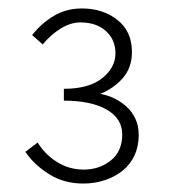

<svg xmlns="http://www.w3.org/2000/svg" viewBox="-20 -828 402 454"><path d="M177 -394Q131 -394 95.5 -416.5Q60 -439 40 -469L69 -491Q87 -462 115.5 -444.5Q144 -427 178 -427Q215 -427 242 -448.5Q269 -470 269 -510Q269 -548 232 -569Q195 -590 131 -590V-618Q190 -618 221.5 -643Q253 -668 253 -702Q253 -734 230.5 -754.5Q208 -775 170 -775Q147 -775 123.5 -760.5Q100 -746 81 -723L56 -745Q77 -772 106.5 -790Q136 -808 174 -808Q223 -808 257.5 -781Q292 -754 292 -705Q292 -668 270.5 -643.5Q249 -619 217 -606Q235 -603 251 -595Q267 -587 280 -575Q293 -563 300.5 -546.5Q308 -530 308 -509Q308 -482 298 -460.5Q288 -439 270 -424.5Q252 -410 228 -402Q204 -394 177 -394Z"/></svg>

Font: Giro Light
Style: Regular
Weight: 300
Designer: Paul D. Hunt
Foundry: Adobe Systems Incorporated
Version: Version 1.000;PS 1.0;hotconv 1.0.88;makeotf.lib2.5.647800